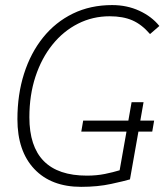

<svg xmlns="http://www.w3.org/2000/svg" viewBox="-20 -723 645 753"><path d="M298.3 9.8Q180.7 9.8 114.5 -60.3Q48.3 -130.4 48.3 -255.4Q48.3 -352.1 74.2 -433.6Q100.1 -515.1 148.7 -575.7Q197.3 -636.2 265.9 -669.7Q334.5 -703.1 419.9 -703.1Q478 -703.1 526.6 -680.7Q575.2 -658.2 605 -621.1L568.4 -589.4Q536.1 -627 499.3 -643.1Q462.4 -659.2 410.2 -659.2Q343.3 -659.2 285.9 -630.1Q228.5 -601.1 185.8 -548.1Q143.1 -495.1 119.1 -422.6Q95.2 -350.1 95.2 -263.2Q95.2 -34.2 320.8 -34.2Q358.9 -34.2 391.4 -40.8Q423.8 -47.4 449.2 -55.2L476.1 -207H298.8L306.2 -250H483.4L496.1 -322.3H543L530.3 -250H584.5L577.1 -207H522.9L489.7 -19.5Q468.8 -13.2 416 -1.7Q363.3 9.8 298.3 9.8Z"/></svg>

Font: CaskaydiaCove NF ExtraLight
Style: Italic
Weight: 200
Italic angle: -10°
Designer: Aaron Bell
Foundry: Saja Typeworks
Version: Version 2111.001; VTT 6.35;Nerd Fonts 3.2.1